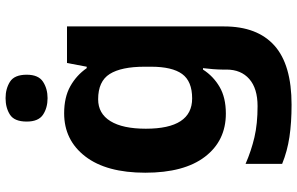

<svg xmlns="http://www.w3.org/2000/svg" viewBox="-204 -596 1041 672"><g transform="rotate(-90 316.0 -260.5)"><path d="M255 -556Q311 -556 349.5 -534.5Q388 -513 413 -477H418L431 -546H559V4Q559 120 492 180Q425 240 285 240Q222 240 172 232.5Q122 225 78 207V79Q124 99 171 110Q218 121 280 121Q342 121 375 92Q408 63 408 12V-3Q408 -15 409.5 -35Q411 -55 413 -70H408Q385 -34 347.5 -12Q310 10 254 10Q159 10 103 -63Q47 -136 47 -272Q47 -408 104 -482Q161 -556 255 -556ZM304 -437Q254 -437 227.5 -394Q201 -351 201 -270Q201 -108 307 -108Q367 -108 392.5 -143Q418 -178 418 -252V-274Q418 -356 392.5 -396.5Q367 -437 304 -437ZM308 -761Q341 -761 365.5 -745.5Q390 -730 390 -687Q390 -646 365.5 -630Q341 -614 308 -614Q274 -614 250 -630Q226 -646 226 -687Q226 -730 250 -745.5Q274 -761 308 -761Z"/></g></svg>

Font: Noto Sans Thai Looped
Style: Bold
Weight: 700
Designer: Sasikarn Vongin, Ben Mitchell
Foundry: The Fontpad Ltd
Version: Version 1.001; ttfautohint (v1.8.4.7-5d5b)